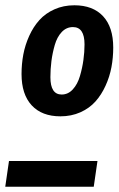

<svg xmlns="http://www.w3.org/2000/svg" viewBox="-20 -711 453 731"><path d="M263.2 -690.9Q333.5 -690.9 372.3 -649.4Q411.1 -607.9 411.1 -529.8Q411.1 -491.7 404.3 -455.3Q397.5 -418.9 381.8 -384.5Q366.2 -350.1 343.3 -324.5Q320.3 -298.8 285.9 -283.4Q251.5 -268.1 210 -268.1Q139.6 -268.1 100.8 -309.8Q62 -351.6 62 -429.2Q62 -467.3 68.8 -503.7Q75.7 -540 91.3 -574.5Q106.9 -608.9 129.9 -634.5Q152.8 -660.2 187.3 -675.5Q221.7 -690.9 263.2 -690.9ZM257.8 -607.9Q232.9 -607.9 215.1 -589.1Q197.3 -570.3 188.5 -539.6Q179.7 -508.8 175.8 -478.5Q171.9 -448.2 171.9 -417Q171.9 -351.1 214.8 -351.1Q239.3 -351.1 257.3 -370.8Q275.4 -390.6 284.4 -421.6Q293.5 -452.6 297.6 -482.9Q301.8 -513.2 301.8 -542Q301.8 -607.9 257.8 -607.9ZM0 0 14.2 -98.1H351.1L336.9 0Z"/></svg>

Font: Fira Sans Compressed Medium
Style: Italic
Weight: 500
Width: 3
Italic angle: -8°
Designer: Carrois Corporate & Edenspiekermann AG
Foundry: Carrois Corporate GbR & Edenspiekermann AG
Version: Version 4.203;PS 004.203;hotconv 1.0.88;makeotf.lib2.5.64775